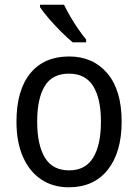

<svg xmlns="http://www.w3.org/2000/svg" viewBox="-20 -786 586 816"><path d="M497 -269Q497 -139 438 -64.5Q379 10 272 10Q205 10 155 -23.5Q105 -57 77.5 -119.5Q50 -182 50 -269Q50 -402 108.5 -474Q167 -546 274 -546Q375 -546 436 -474.5Q497 -403 497 -269ZM138 -269Q138 -171 170.5 -116.5Q203 -62 274 -62Q343 -62 376 -116Q409 -170 409 -269Q409 -367 376 -420Q343 -473 273 -473Q202 -473 170 -420Q138 -367 138 -269ZM252 -766Q263 -743 279 -715.5Q295 -688 313 -662Q331 -636 346 -618V-606H289Q267 -624 239 -652Q211 -680 186.5 -708.5Q162 -737 150 -756V-766Z"/></svg>

Font: Noto Sans Khmer SemiCondensed
Style: Regular
Weight: 400
Width: 4
Designer: Danh Hong and the Monotype Design Team
Foundry: Monotype Imaging Inc.
Version: Version 2.004; ttfautohint (v1.8.4.7-5d5b)